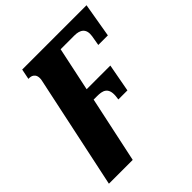

<svg xmlns="http://www.w3.org/2000/svg" viewBox="-211 -673 1049 1049"><g transform="rotate(-45 314.0 -148.0)"><path d="M165 -420 25 240H209L291 -144H317C358 -144 395 -137 390 -73L387 -49H457L487 -211H304L358 -466H464C508 -466 538 -448 530 -395L520 -337H594L628 -536H131L119 -476H128C134 -476 174 -473 165 -420Z"/></g></svg>

Font: Noto Serif SemiCondensed Black
Style: Italic
Weight: 900
Width: 4
Italic angle: -12°
Designer: Monotype Design Team
Foundry: Monotype Imaging Inc.
Version: Version 2.014